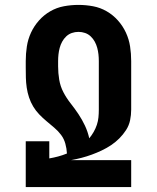

<svg xmlns="http://www.w3.org/2000/svg" viewBox="-20 -763 640 783"><path d="M344 -199Q354 -211 362 -225Q370 -239 375 -254Q380 -269 381.5 -284.5Q383 -300 383 -316V-514Q383 -528 381.5 -541.5Q380 -555 376.5 -568Q373 -581 366.5 -593Q360 -605 350 -614.5Q340 -624 327 -628.5Q314 -633 300 -633Q286 -633 273 -628.5Q260 -624 250 -614.5Q240 -605 233.5 -593Q227 -581 223.5 -568Q220 -555 218.5 -541.5Q217 -528 217 -514V-492Q217 -465 221.5 -438Q226 -411 238.5 -387Q251 -363 268 -341.5Q285 -320 300 -297.5Q315 -275 326.5 -250.5Q338 -226 344 -199ZM85 0V-187H181V-117Q199 -120 217.5 -125Q236 -130 253 -137Q252 -157 246.5 -177Q241 -197 229 -213Q217 -229 201 -242.5Q185 -256 169.5 -269Q154 -282 140 -296.5Q126 -311 115.5 -328.5Q105 -346 98.5 -365.5Q92 -385 89 -405.5Q86 -426 85.5 -446Q85 -466 85 -487V-514Q85 -544 89.5 -573.5Q94 -603 106.5 -630Q119 -657 139 -679.5Q159 -702 185 -717Q211 -732 240.5 -737.5Q270 -743 300 -743Q330 -743 359.5 -737.5Q389 -732 415 -717Q441 -702 461 -679.5Q481 -657 493.5 -630Q506 -603 510.5 -573.5Q515 -544 515 -514V-316Q515 -294 510.5 -272.5Q506 -251 494 -232.5Q482 -214 466.5 -198.5Q451 -183 433 -171Q415 -159 395 -149.5Q375 -140 354.5 -132.5Q334 -125 313 -119.5Q292 -114 270 -110H515V0Z"/></svg>

Font: Iosevka HT Extrabold Extended
Style: Regular
Weight: 800
Width: 7
Monospace: yes
Designer: Belleve Invis
Foundry: Belleve Invis
Version: Version 32.3.0; ttfautohint (v1.8.4)